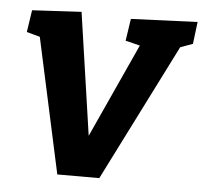

<svg xmlns="http://www.w3.org/2000/svg" viewBox="-44 -585 673 633"><g transform="rotate(5 292.5 -268.5)"><path d="M365 -530 585 -539 576 -466 535 -451 307 2H168L71 -445L27 -457L38 -530L201 -539L260 -134L402 -445L354 -457Z"/></g></svg>

Font: Bitter Pro
Style: Bold Italic
Weight: 700
Italic angle: -9°
Designer: Sol Matas, and Bitter project Authors
Foundry: Sol Matas
Version: Version 1.010